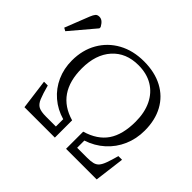

<svg xmlns="http://www.w3.org/2000/svg" viewBox="-260 -956 1188 1188"><g transform="rotate(45 334.0 -362.0)"><path d="M70 0 44 -197H77Q93 -138 106 -106.5Q119 -75 140.5 -64Q162 -53 205 -53H292V-117Q226 -136 176.5 -178.5Q127 -221 100 -281Q73 -341 73 -412Q73 -504 113.5 -574.5Q154 -645 226 -684.5Q298 -724 393 -724Q487 -724 556 -687.5Q625 -651 662 -583.5Q699 -516 699 -424Q699 -352 672 -290Q645 -228 595 -183Q545 -138 478 -116V-53H566Q597 -53 616.5 -58Q636 -63 648.5 -77.5Q661 -92 671.5 -121Q682 -150 695 -197H727L702 0H434V-150Q530 -178 575 -244Q620 -310 620 -423Q620 -503 591.5 -561.5Q563 -620 510.5 -651.5Q458 -683 385 -683Q277 -683 214 -612.5Q151 -542 151 -421Q151 -204 336 -151V0ZM-84 -511 -104 -522 -41 -682Q-32 -704 -23.5 -714Q-15 -724 2 -724Q17 -724 29 -714.5Q41 -705 53 -684V-673Z"/></g></svg>

Font: Literata 36pt Light
Style: Regular
Weight: 300
Designer: Latin by Veronika Burian and Jose Scaglione. Greek by Irene Vlachou. Cyrillic by Vera Evstafieva.
Foundry: TypeTogether
Version: Version 3.002